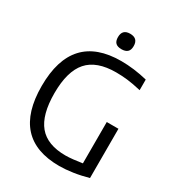

<svg xmlns="http://www.w3.org/2000/svg" viewBox="-216 -1055 1095 1195"><g transform="rotate(30 331.0 -458.0)"><path d="M366 -814Q338 -814 324 -827Q310 -840 310 -869Q310 -925 366 -925Q423 -925 423 -869Q423 -840 408.5 -827Q394 -814 366 -814ZM394 9Q51 9 51 -368Q51 -750 404 -750Q448 -750 496 -744Q544 -738 592 -726V-650Q532 -664 491 -668.5Q450 -673 411 -673Q271 -673 206.5 -599.5Q142 -526 142 -369Q142 -214 203 -140.5Q264 -67 395 -67Q418 -67 450.5 -70.5Q483 -74 514 -79V-376H598V-22Q573 -15 546 -9Q519 -3 492 1Q465 5 440 7Q415 9 394 9Z"/></g></svg>

Font: Encode Sans Normal
Style: Regular
Weight: 400
Designer: Pablo Impallari, Andres Torresi
Foundry: Pablo Impallari, Andres Torresi
Version: Version 1.000; ttfautohint (v1.00) -l 8 -r 50 -G 200 -x 14 -